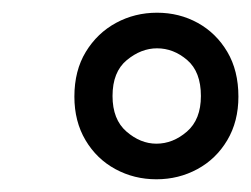

<svg xmlns="http://www.w3.org/2000/svg" viewBox="-20 -732 395 302"><path d="M226 -450Q191 -450 161.5 -466Q132 -482 114.5 -511.5Q97 -541 97 -580Q97 -621 115 -650.5Q133 -680 162.5 -696Q192 -712 227 -712Q262 -712 291 -696Q320 -680 337.5 -650.5Q355 -621 355 -580Q355 -541 337.5 -511.5Q320 -482 290.5 -466Q261 -450 226 -450ZM226 -506Q252 -506 274 -525Q296 -544 296 -581Q296 -619 274.5 -637.5Q253 -656 227 -656Q202 -656 179.5 -637.5Q157 -619 157 -581Q157 -544 179 -525Q201 -506 226 -506Z"/></svg>

Font: DM Sans 9pt Light
Style: Italic
Weight: 300
Italic angle: -10°
Version: Version 4.004;gftools[0.9.30]